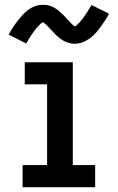

<svg xmlns="http://www.w3.org/2000/svg" viewBox="-20 -779 490 799"><path d="M74 0V-92H176V-428H83V-520H283V-92H376V0ZM291 -597Q286 -597 280.5 -597.5Q275 -598 270 -599.5Q265 -601 260.5 -602.5Q256 -604 251 -606Q246 -608 241.5 -611Q237 -614 233.5 -616.5Q230 -619 225.5 -622.5Q221 -626 217 -629.5Q213 -633 209.5 -637Q206 -641 202.5 -644.5Q199 -648 195.5 -651.5Q192 -655 188 -659.5Q184 -664 180.5 -668Q177 -672 173.5 -675Q170 -678 165.5 -682Q161 -686 159 -686Q155 -686 152 -683Q149 -680 145 -676Q141 -672 138.5 -669.5Q136 -667 134 -664.5Q132 -662 129.5 -659Q127 -656 124.5 -653Q122 -650 119.5 -646Q117 -642 114 -638Q111 -634 108 -629.5Q105 -625 102 -620Q99 -615 96 -609.5Q93 -604 89 -598L16 -635Q26 -653 36 -668Q46 -683 55.5 -695Q65 -707 74.5 -717.5Q84 -728 97.5 -738Q111 -748 126.5 -753.5Q142 -759 159 -759Q164 -759 169.5 -758.5Q175 -758 180 -757Q185 -756 189.5 -754.5Q194 -753 199 -750.5Q204 -748 208.5 -745.5Q213 -743 216.5 -740.5Q220 -738 224.5 -734Q229 -730 233 -726.5Q237 -723 240.5 -719.5Q244 -716 247.5 -712.5Q251 -709 254.5 -705Q258 -701 262 -697Q266 -693 269.5 -689Q273 -685 276.5 -681.5Q280 -678 284.5 -674Q289 -670 291 -670Q295 -670 298 -673Q301 -676 305 -680Q309 -684 311.5 -686.5Q314 -689 316 -691.5Q318 -694 320.5 -697Q323 -700 325.5 -703.5Q328 -707 330.5 -710.5Q333 -714 336 -718.5Q339 -723 342 -727.5Q345 -732 348 -737Q351 -742 354 -747Q357 -752 361 -758L434 -722Q424 -704 414 -689Q404 -674 394.5 -661.5Q385 -649 375.5 -638.5Q366 -628 352.5 -618.5Q339 -609 323.5 -603Q308 -597 291 -597Z"/></svg>

Font: Iosevka Etoile Semibold
Style: Regular
Weight: 600
Designer: Belleve Invis
Foundry: Belleve Invis
Version: Version 22.1.2; ttfautohint (v1.8.4)